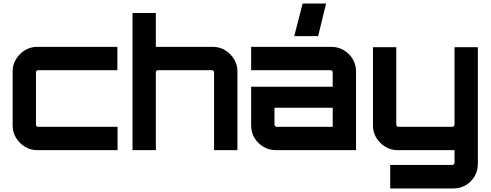

<svg xmlns="http://www.w3.org/2000/svg" viewBox="-20 -843 2757 1078"><path d="M189 0Q151 0 120 -19Q89 -38 70 -69Q51 -100 51 -138V-442Q51 -480 70 -511Q89 -542 120 -561Q151 -580 189 -580H639V-449H194Q189 -449 185.5 -445.5Q182 -442 182 -437V-143Q182 -138 185.5 -134.5Q189 -131 194 -131H640V0H189Z M724 0V-770H855V-580H1175Q1213 -580 1244 -561Q1275 -542 1294 -511Q1313 -480 1313 -442V0H1182V-437Q1182 -442 1178.5 -445.5Q1175 -449 1170 -449H867Q862 -449 858.5 -445.5Q855 -442 855 -437V0Z M1528 0Q1490 0 1458.5 -19Q1427 -38 1408.5 -69Q1390 -100 1390 -138V-356H1848V-437Q1848 -442 1844.5 -445.5Q1841 -449 1836 -449H1390V-580H1841Q1879 -580 1910.5 -561Q1942 -542 1960.5 -511Q1979 -480 1979 -442V0ZM1533 -131H1848V-238H1521V-143Q1521 -138 1524.5 -134.5Q1528 -131 1533 -131ZM1632 -640 1679 -823H1811L1766 -640Z M2171 215V83H2520Q2525 83 2528.5 79.5Q2532 76 2532 71V0H2212Q2175 0 2143.5 -19Q2112 -38 2093 -69Q2074 -100 2074 -138V-578H2205V-143Q2205 -138 2208.5 -134.5Q2212 -131 2217 -131H2520Q2525 -131 2528.5 -134.5Q2532 -138 2532 -143V-578H2663V77Q2663 115 2645 146.5Q2627 178 2595.5 196.5Q2564 215 2526 215Z"/></svg>

Font: Orbitron
Style: Bold
Weight: 700
Designer: Matt McInerney
Foundry: The League of Moveable Type
Version: Version 2.001